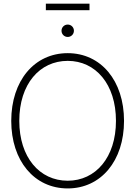

<svg xmlns="http://www.w3.org/2000/svg" viewBox="-20 -1030 746 1059"><path d="M353.5 9.3C536.6 9.3 664.1 -142.6 664.1 -363.3C664.1 -585 536.6 -736.8 353.5 -736.8C169.4 -736.8 42 -584.5 42 -363.3C42 -143.1 168.9 9.3 353.5 9.3ZM353.5 -33.2C197.8 -33.2 86.4 -162.6 86.4 -363.3C86.4 -566.9 199.2 -694.3 353.5 -694.3C507.3 -694.3 619.6 -565.9 619.6 -363.3C619.6 -161.6 507.3 -33.2 353.5 -33.2ZM353.5 -826.2C372.6 -826.2 387.7 -841.3 387.7 -860.4C387.7 -879.4 372.6 -894.5 353.5 -894.5C334.5 -894.5 319.3 -879.4 319.3 -860.4C319.3 -841.3 334.5 -826.2 353.5 -826.2ZM473.6 -1009.8H232.9V-973.6H473.6Z"/></svg>

Font: Raveo Display Display ExLight
Style: Regular
Weight: 200
Designer: Jakub Foglar, Rasmus Andersson (Inter)
Foundry: Jakubfoglar.com
Version: Version 1.100;Glyphs 3.2.3 (3260)